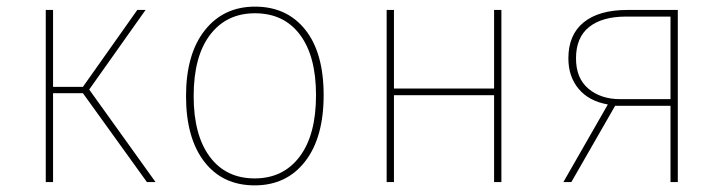

<svg xmlns="http://www.w3.org/2000/svg" viewBox="-20 -549 2182 579"><path d="M249 -279 449 0H423L230 -268H140V0H118V-519H140V-287H230L394 -519H419Z M749 -509Q663 -509 613.5 -444Q564 -379 564 -259Q564 -142 612.5 -76.5Q661 -11 748 -11Q834 -11 883.5 -76.5Q933 -142 933 -262Q933 -380 884.5 -444.5Q836 -509 749 -509ZM749 -529Q845 -529 900.5 -459.5Q956 -390 956 -262Q956 -134 900 -62Q844 10 748 10Q651 10 596 -61.5Q541 -133 541 -259Q541 -386 597.5 -457.5Q654 -529 749 -529Z M1470 -262H1168V0H1146V-519H1168V-282H1470V-519H1492V0H1470Z M2002 -250V-499H1871H1868Q1796 -499 1756.5 -467.5Q1717 -436 1717 -373Q1717 -313 1754.5 -281.5Q1792 -250 1850 -250ZM2024 -519V0H2002V-230H1835L1703 0H1679L1813 -234Q1756 -244 1725 -281Q1694 -318 1694 -373Q1694 -444 1740 -481.5Q1786 -519 1872 -519Z"/></svg>

Font: FiraSans
Style: Regular
Weight: 150
Designer: Carrois Corporate & Edenspiekermann AG
Foundry: Carrois Corporate GbR & Edenspiekermann AG
Version: Version 3.106;PS 003.106;hotconv 1.0.70;makeotf.lib2.5.58329